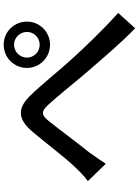

<svg xmlns="http://www.w3.org/2000/svg" viewBox="124 -886 752 1040"><g transform="rotate(-90 500.0 -366.0)"><path d="M39 -266 133 -169C149 -193 172 -228 194 -258C242 -317 319 -422 363 -476C395 -517 415 -523 454 -479C501 -428 577 -332 640 -259C707 -182 793 -80 867 -10L950 -102C857 -185 764 -283 702 -351C640 -418 562 -518 498 -582C429 -651 372 -642 309 -569C248 -498 167 -389 117 -338C89 -308 67 -287 39 -266ZM708 -596C708 -634 739 -666 778 -666C816 -666 847 -634 847 -596C847 -558 816 -527 778 -527C739 -527 708 -558 708 -596ZM652 -596C652 -527 708 -471 778 -471C847 -471 903 -527 903 -596C903 -666 847 -722 778 -722C708 -722 652 -666 652 -596Z"/></g></svg>

Font: Noto Sans JP Medium
Style: Regular
Weight: 500
Designer: Ryoko NISHIZUKA 西塚涼子 (kana, bopomofo & ideographs); Paul D. Hunt (Latin, Greek & Cyrillic); Sandoll Communications 산돌커뮤니
Foundry: Adobe
Version: Version 2.004;hotconv 1.0.118;makeotfexe 2.5.65603